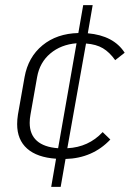

<svg xmlns="http://www.w3.org/2000/svg" viewBox="-20 -610 519 750"><path d="M316 -440 243 -31Q326 -35 381 -94L411 -65Q342 8 236 11L217 120H180L199 10Q125 5 86 -29.5Q47 -64 47 -125Q47 -143 50 -162L76 -309Q90 -387 146 -433Q202 -479 286 -481L305 -590H342L323 -480Q424 -471 467 -404L430 -375Q408 -406 382 -421.5Q356 -437 316 -440ZM96 -130Q96 -85 124 -60Q152 -35 207 -31L279 -441Q218 -436 176.5 -401Q135 -366 125 -309L99 -162Q96 -146 96 -130Z"/></svg>

Font: KoHo Light
Style: Italic
Weight: 300
Italic angle: -10°
Version: Version 1.000; ttfautohint (v1.6)